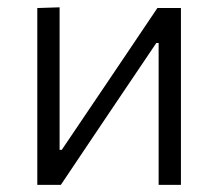

<svg xmlns="http://www.w3.org/2000/svg" viewBox="-20 -518 611 538"><path d="M84.5 0V-495.5L147 -497.5V-98H153L270.5 -272Q308 -327.5 346 -384Q384 -440.5 421 -495.5H487V0H424.5V-397.5H418L302 -225.5Q264 -168.5 226 -112.5Q188 -56 150.5 0Z"/></svg>

Font: Heraclito Light
Style: Regular
Weight: 300
Designer: Kostas Bartsokas (font) & Cristiano Sobral (main changes)
Foundry: Kostas Bartsokas (font) & Cristiano Sobral (main changes)
Version: Version 1.00;July 8, 2020;FontCreator 13.0.0.2655 64-bit